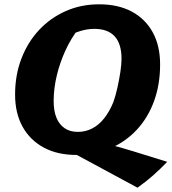

<svg xmlns="http://www.w3.org/2000/svg" viewBox="-20 -706 796 891"><path d="M618 165 266 -25 355 -60Q415 -51 473.5 -38Q532 -25 595 -5L756 45Q722 80 690.5 108Q659 136 618 165ZM334 13Q246 13 182.5 -21.5Q119 -56 84.5 -118.5Q50 -181 50 -267Q50 -358 79.5 -434.5Q109 -511 161.5 -567Q214 -623 285 -654.5Q356 -686 440 -686Q528 -686 591 -652.5Q654 -619 688.5 -556.5Q723 -494 723 -407Q723 -314 695 -237Q667 -160 615 -104Q563 -48 491.5 -17.5Q420 13 334 13ZM341 -94Q377 -94 408 -110Q439 -126 463.5 -157Q488 -188 506 -232Q516 -260 524.5 -297.5Q533 -335 538.5 -371.5Q544 -408 544 -433Q544 -502 512.5 -537Q481 -572 418 -572Q386 -572 354.5 -562.5Q323 -553 283 -534L346 -575Q310 -529 284 -472.5Q258 -416 243.5 -355.5Q229 -295 229 -237Q229 -191 242 -159.5Q255 -128 280 -111Q305 -94 341 -94Z"/></svg>

Font: Piazzolla Thin Black
Style: Italic
Weight: 900
Italic angle: -11.3°
Version: Version 2.005